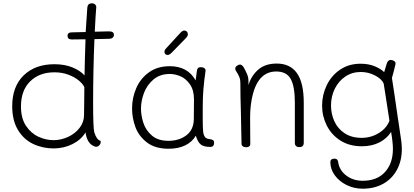

<svg xmlns="http://www.w3.org/2000/svg" viewBox="-20 -893 2510 1163"><path d="M670 -682Q670 -671 662 -664.5Q654 -658 641 -658L552 -656Q544 -459 544 -271Q544 -119 551 -92Q558 -69 567.5 -56Q577 -43 587 -41Q590 -41 590 -32Q590 -22 581.5 -13Q573 -4 562 -4Q556 -4 548 -8Q507 -26 498 -91Q472 -47 419.5 -20.5Q367 6 305 6Q238 6 181 -21Q124 -48 89 -105.5Q54 -163 54 -250Q54 -369 123.5 -436.5Q193 -504 310 -504Q373 -504 420.5 -484Q468 -464 492 -436Q494 -547 498 -655L415 -654Q389 -654 389 -676Q389 -697 415 -697L499 -699Q505 -800 509 -848Q510 -860 517 -866.5Q524 -873 536 -873Q548 -873 556 -866Q564 -859 563 -848Q559 -803 554 -701L641 -703Q670 -703 670 -682ZM490 -270 491 -365Q482 -385 456.5 -406Q431 -427 393 -441Q355 -455 310 -455Q218 -455 162.5 -400Q107 -345 107 -248Q107 -177 137 -131.5Q167 -86 212.5 -65Q258 -44 304 -44Q350 -44 393 -64Q436 -84 462.5 -119Q489 -154 489 -196Q489 -243 490 -270Z M1277 -27Q1277 -16 1271 -9.5Q1265 -3 1255 -3Q1215 -3 1196.5 -17.5Q1178 -32 1166 -71Q1144 -33 1102 -12.5Q1060 8 1002 8Q919 8 869.5 -30.5Q820 -69 800 -124Q780 -179 780 -236Q780 -301 805.5 -359.5Q831 -418 882.5 -455Q934 -492 1008 -492Q1117 -492 1165 -406L1172 -459Q1173 -472 1178 -479Q1183 -486 1196 -486Q1211 -486 1219 -479Q1227 -472 1225 -463Q1217 -410 1212 -351Q1208 -308 1208 -235V-170Q1208 -120 1210.5 -96.5Q1213 -73 1222.5 -62Q1232 -51 1253 -50Q1265 -48 1271 -43.5Q1277 -39 1277 -27ZM1155 -290Q1155 -348 1130 -383Q1105 -418 1072 -431.5Q1039 -445 1009 -445Q949 -445 909.5 -411.5Q870 -378 852 -329.5Q834 -281 834 -236Q834 -193 848.5 -148.5Q863 -104 900 -72Q937 -40 1000 -40Q1065 -40 1109 -73.5Q1153 -107 1154 -171Q1155 -220 1155 -290ZM976 -579Q976 -590 988 -602L1066 -687Q1076 -699 1083 -703.5Q1090 -708 1097 -708Q1106 -708 1112 -701.5Q1118 -695 1118 -685Q1118 -674 1103 -659L1019 -573Q1006 -560 995 -560Q987 -560 981.5 -565.5Q976 -571 976 -579Z M1820 -271V-29Q1820 -2 1794 -2Q1766 -2 1766 -28V-272Q1766 -369 1741 -414.5Q1716 -460 1653 -460Q1535 -460 1504 -287Q1495 -238 1495 -176L1496 -22Q1496 -1 1470 -1Q1458 -1 1450.5 -7Q1443 -13 1443 -22Q1441 -154 1439 -221Q1436 -310 1436 -388Q1436 -409 1431.5 -421.5Q1427 -434 1419.5 -447Q1412 -460 1408 -466Q1405 -471 1405 -478Q1405 -487 1415 -494.5Q1425 -502 1434 -502Q1444 -502 1455 -487Q1467 -466 1476 -445.5Q1485 -425 1485 -401V-378Q1502 -434 1544 -471Q1586 -508 1656 -508Q1738 -508 1779 -449.5Q1820 -391 1820 -271Z M2402 -98Q2408 -61 2411 -36Q2414 -11 2414 10Q2414 81 2384.5 135.5Q2355 190 2301.5 220Q2248 250 2177 250Q2125 250 2080 228Q2035 206 2008 169Q1981 132 1981 89Q1981 68 2007 68Q2025 68 2028 87Q2035 138 2077 170Q2119 202 2177 202Q2264 202 2312 149Q2360 96 2360 10Q2360 -30 2349 -94Q2324 -54 2278.5 -30.5Q2233 -7 2172 -7Q2096 -7 2041.5 -42Q1987 -77 1959 -133.5Q1931 -190 1931 -253Q1931 -318 1959 -376.5Q1987 -435 2040 -471Q2093 -507 2164 -507Q2213 -507 2250 -491.5Q2287 -476 2307 -456L2314 -479Q2323 -511 2326 -516Q2334 -530 2346 -530Q2356 -530 2365.5 -524.5Q2375 -519 2376 -511Q2376 -505 2375 -501L2363 -453L2354 -421Q2367 -340 2391 -171Q2391 -174 2402 -98ZM2339 -162Q2330 -226 2314 -324L2304 -387Q2292 -415 2251.5 -436Q2211 -457 2165 -457Q2113 -457 2072 -429.5Q2031 -402 2008 -355.5Q1985 -309 1985 -254Q1985 -203 2005.5 -158Q2026 -113 2068 -85.5Q2110 -58 2171 -58Q2227 -58 2274.5 -87Q2322 -116 2339 -162Z"/></svg>

Font: Mali Light
Style: Regular
Weight: 300
Designer: Kitiyaporn Chalermlarp | Katatrad Aksorn Co.,Ltd.
Foundry: Cadson Demak Co.,Ltd.
Version: Version 1.000; ttfautohint (v1.6)